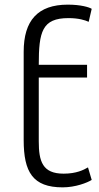

<svg xmlns="http://www.w3.org/2000/svg" viewBox="-20 -796 427 827"><path d="M82 -573V-193C82 -55 121 11 250 11C305 11 356 -9 375 -21L359 -75C340 -64 309 -48 254 -48C163 -48 147 -101 147 -187V-462H355V-517H147C147 -659 161 -718 275 -718C319 -718 347 -709 362 -702L375 -758C364 -765 328 -776 272 -776C143 -776 82 -708 82 -573Z"/></svg>

Font: Repo Light
Style: Regular
Weight: 300
Designer: Stefan Peev
Foundry: Context Ltd
Version: Version 001.502